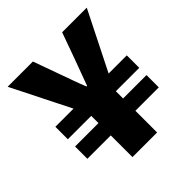

<svg xmlns="http://www.w3.org/2000/svg" viewBox="-174 -758 882 882"><g transform="rotate(-45 267.0 -317.0)"><path d="M187 0V-141H35V-221H187V-268H35V-349H153L10 -634H174L219 -509Q231 -476 242.5 -443.5Q254 -411 267 -379H271Q283 -411 295 -444Q307 -477 319 -509L364 -634H524L381 -349H499V-268H347V-221H499V-141H347V0Z"/></g></svg>

Font: Source Sans 3 ExtraBold
Style: Regular
Weight: 800
Designer: Paul D. Hunt
Foundry: Adobe
Version: Version 3.052;hotconv 1.1.0;makeotfexe 2.6.0